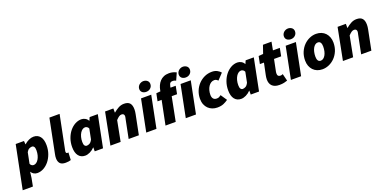

<svg xmlns="http://www.w3.org/2000/svg" viewBox="-38 -1691 5661 2830"><g transform="rotate(-20 2792.5 -276.0)"><path d="M168 -42 156 52 132 176H-28L108 -500H238L242 -446H244Q277 -476 315.5 -494Q354 -512 390 -512Q456 -512 493 -464.5Q530 -417 530 -328Q530 -257 508 -195Q486 -133 449 -87Q412 -41 364 -14.5Q316 12 264 12Q235 12 210 -2Q185 -16 170 -42ZM318 -382Q298 -382 275 -370.5Q252 -359 234 -326L200 -156Q208 -136 222.5 -127Q237 -118 252 -118Q274 -118 294 -132Q314 -146 329.5 -171Q345 -196 354.5 -231Q364 -266 364 -308Q364 -347 351.5 -364.5Q339 -382 318 -382Z M708 12Q646 12 620 -17.5Q594 -47 594 -98Q594 -113 595.5 -129Q597 -145 602 -166L708 -696H868L760 -160Q758 -152 758 -148.5Q758 -145 758 -141Q758 -127 764 -121.5Q770 -116 778 -116Q783 -116 786.5 -116Q790 -116 796 -118L790 0Q776 5 755.5 8.5Q735 12 708 12Z M1014 12Q948 12 911 -35.5Q874 -83 874 -172Q874 -243 896 -305Q918 -367 955 -413Q992 -459 1040 -485.5Q1088 -512 1140 -512Q1172 -512 1201 -495.5Q1230 -479 1244 -450H1246L1268 -500H1396L1296 0H1166V-62H1164Q1131 -27 1090.5 -7.5Q1050 12 1014 12ZM1086 -118Q1106 -118 1130 -130.5Q1154 -143 1174 -184L1206 -344Q1197 -364 1181.5 -373Q1166 -382 1152 -382Q1130 -382 1110 -368Q1090 -354 1074.5 -329Q1059 -304 1049.5 -269Q1040 -234 1040 -192Q1040 -153 1052.5 -135.5Q1065 -118 1086 -118Z M1412 0 1510 -500H1640V-436H1644Q1679 -466 1720.5 -489Q1762 -512 1810 -512Q1872 -512 1900 -479.5Q1928 -447 1928 -382Q1928 -348 1920 -310L1858 0H1698L1756 -290Q1759 -304 1761.5 -314.5Q1764 -325 1764 -334Q1764 -355 1753 -365.5Q1742 -376 1722 -376Q1701 -376 1681 -362.5Q1661 -349 1634 -320L1572 0Z M1974 0 2074 -500H2234L2134 0ZM2180 -564Q2164 -564 2149 -568.5Q2134 -573 2122 -582Q2110 -591 2103 -605Q2096 -619 2096 -638Q2096 -656 2103.5 -672.5Q2111 -689 2124 -701Q2137 -713 2154.5 -720.5Q2172 -728 2192 -728Q2208 -728 2223 -723Q2238 -718 2250 -709Q2262 -700 2269 -686Q2276 -672 2276 -654Q2276 -615 2248.5 -589.5Q2221 -564 2180 -564Z M2288 -376 2312 -494 2378 -500 2380 -514Q2387 -553 2402.5 -588Q2418 -623 2443 -650Q2468 -677 2503.5 -692.5Q2539 -708 2586 -708Q2647 -708 2700 -680L2650 -568Q2642 -573 2629 -577.5Q2616 -582 2604 -582Q2591 -582 2581 -580Q2571 -578 2563 -571.5Q2555 -565 2549.5 -552.5Q2544 -540 2540 -520L2536 -500H2618L2594 -376H2510L2436 0H2276L2352 -376Z M2594 0 2694 -500H2854L2754 0ZM2800 -564Q2784 -564 2769 -568.5Q2754 -573 2742 -582Q2730 -591 2723 -605Q2716 -619 2716 -638Q2716 -656 2723.5 -672.5Q2731 -689 2744 -701Q2757 -713 2774.5 -720.5Q2792 -728 2812 -728Q2828 -728 2843 -723Q2858 -718 2870 -709Q2882 -700 2889 -686Q2896 -672 2896 -654Q2896 -615 2868.5 -589.5Q2841 -564 2800 -564Z M3088 12Q3046 12 3009.5 -2Q2973 -16 2946 -42.5Q2919 -69 2903.5 -107.5Q2888 -146 2888 -196Q2888 -259 2910.5 -316Q2933 -373 2973.5 -416.5Q3014 -460 3068.5 -486Q3123 -512 3188 -512Q3236 -512 3271 -492.5Q3306 -473 3324 -450L3236 -356Q3222 -370 3209 -377Q3196 -384 3178 -384Q3151 -384 3128 -369.5Q3105 -355 3088 -329.5Q3071 -304 3061.5 -270Q3052 -236 3052 -198Q3052 -160 3070 -138Q3088 -116 3124 -116Q3147 -116 3162.5 -124.5Q3178 -133 3192 -144L3258 -46Q3229 -25 3188.5 -6.5Q3148 12 3088 12Z M3461 12Q3395 12 3358 -35.5Q3321 -83 3321 -172Q3321 -243 3343 -305Q3365 -367 3402 -413Q3439 -459 3487 -485.5Q3535 -512 3587 -512Q3619 -512 3648 -495.5Q3677 -479 3691 -450H3693L3715 -500H3843L3743 0H3613V-62H3611Q3578 -27 3537.5 -7.5Q3497 12 3461 12ZM3533 -118Q3553 -118 3577 -130.5Q3601 -143 3621 -184L3653 -344Q3644 -364 3628.5 -373Q3613 -382 3599 -382Q3577 -382 3557 -368Q3537 -354 3521.5 -329Q3506 -304 3496.5 -269Q3487 -234 3487 -192Q3487 -153 3499.5 -135.5Q3512 -118 3533 -118Z M4061 12Q4021 12 3992.5 1.5Q3964 -9 3946 -27.5Q3928 -46 3919.5 -71.5Q3911 -97 3911 -128Q3911 -145 3913.5 -161Q3916 -177 3919 -194L3957 -376H3893L3917 -494L3989 -500L4033 -628H4167L4143 -500H4251L4227 -376H4115L4077 -188Q4075 -179 4075 -171.5Q4075 -164 4075 -156Q4075 -112 4123 -112Q4139 -112 4159 -122L4187 -10Q4166 -2 4134.5 5Q4103 12 4061 12Z M4243 0 4343 -500H4503L4403 0ZM4449 -564Q4433 -564 4418 -568.5Q4403 -573 4391 -582Q4379 -591 4372 -605Q4365 -619 4365 -638Q4365 -656 4372.5 -672.5Q4380 -689 4393 -701Q4406 -713 4423.5 -720.5Q4441 -728 4461 -728Q4477 -728 4492 -723Q4507 -718 4519 -709Q4531 -700 4538 -686Q4545 -672 4545 -654Q4545 -615 4517.5 -589.5Q4490 -564 4449 -564Z M4737 12Q4692 12 4655 -3Q4618 -18 4592 -45.5Q4566 -73 4551.5 -111Q4537 -149 4537 -196Q4537 -269 4562 -327.5Q4587 -386 4627.5 -427Q4668 -468 4718.5 -490Q4769 -512 4821 -512Q4866 -512 4903 -497Q4940 -482 4966 -454.5Q4992 -427 5006.5 -388.5Q5021 -350 5021 -304Q5021 -231 4996 -172.5Q4971 -114 4930.5 -73Q4890 -32 4839.5 -10Q4789 12 4737 12ZM4755 -116Q4777 -116 4796 -130Q4815 -144 4829 -168.5Q4843 -193 4851 -227Q4859 -261 4859 -302Q4859 -340 4845.5 -362Q4832 -384 4803 -384Q4781 -384 4762 -370Q4743 -356 4729 -331.5Q4715 -307 4707 -272.5Q4699 -238 4699 -198Q4699 -160 4712.5 -138Q4726 -116 4755 -116Z M5059 0 5157 -500H5287V-436H5291Q5326 -466 5367.5 -489Q5409 -512 5457 -512Q5519 -512 5547 -479.5Q5575 -447 5575 -382Q5575 -348 5567 -310L5505 0H5345L5403 -290Q5406 -304 5408.5 -314.5Q5411 -325 5411 -334Q5411 -355 5400 -365.5Q5389 -376 5369 -376Q5348 -376 5328 -362.5Q5308 -349 5281 -320L5219 0Z"/></g></svg>

Font: TypoPRO Source Sans Pro
Style: Italic
Weight: 900
Italic angle: -11°
Designer: Paul D. Hunt
Foundry: Adobe Systems Incorporated
Version: Version 1.075;PS 2.000;hotconv 1.0.86;makeotf.lib2.5.63406